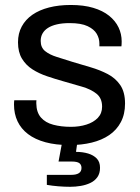

<svg xmlns="http://www.w3.org/2000/svg" viewBox="-20 -557 550 753"><path d="M253 12Q199.2 12 158.3 0.9Q117.4 -10.2 90 -31.1Q62.6 -51.9 48.8 -81.2Q34.9 -110.5 34.9 -147.3Q34.9 -151.9 35.2 -156.3Q35.5 -160.8 35.9 -163.7H122.9Q122.4 -159.9 122.4 -156.9Q122.4 -154 122.4 -151.1Q122.9 -116.3 140.6 -96.1Q158.2 -75.9 189 -67.8Q219.8 -59.6 258 -59.6Q291.4 -59.6 319 -68.4Q346.6 -77.1 363.5 -94.6Q380.4 -112.2 380.4 -138.6Q380.4 -172 358.5 -189.4Q336.7 -206.9 301.9 -217Q267.1 -227.2 228.7 -238.1Q196.6 -247.1 164.8 -257.9Q132.9 -268.6 107.4 -284.9Q81.8 -301.2 66.2 -326.9Q50.6 -352.5 50.6 -391.1Q50.6 -426 65.3 -453.1Q80 -480.3 107 -499.1Q134.1 -517.9 172.3 -527.7Q210.5 -537.5 257.6 -537.5Q308.3 -537.5 345.6 -526.3Q383 -515.2 407.8 -495.3Q432.6 -475.4 444.9 -449.6Q457.2 -423.8 457.2 -394.5Q457.2 -389.4 456.9 -383.8Q456.7 -378.1 456.2 -375.3H369.8V-386.4Q369.8 -406.4 359.3 -424.4Q348.7 -442.5 323.5 -454.4Q298.3 -466.4 253 -466.4Q224.4 -466.4 203.2 -461.4Q182 -456.5 167.9 -447.4Q153.9 -438.4 146.8 -425.7Q139.6 -413 139.6 -396.5Q139.6 -370.6 156.9 -356.6Q174.2 -342.6 202.7 -333.7Q231.2 -324.8 263.9 -314.4Q299 -304 335.4 -293.2Q371.8 -282.5 402.5 -266.5Q433.1 -250.5 451.8 -223.1Q470.4 -195.7 470.4 -150.9Q470.4 -109.1 454 -78.2Q437.7 -47.3 408.5 -27.3Q379.3 -7.4 339.5 2.3Q299.8 12 253 12ZM255.1 175.6Q232.4 175.6 208.3 173.6Q184.3 171.6 163.7 168V128.7H260.3Q278.9 128.7 289.3 122.1Q299.6 115.5 299.6 101.5Q299.6 89.5 291.4 83Q283.1 76.5 260.5 76.5H209.6L225.9 -11H285L278.1 38.6Q304.1 38.7 325.4 45Q346.7 51.4 359.5 64.7Q372.3 78 372.3 101Q372.3 123.2 361.8 137.9Q351.3 152.5 334.3 160.5Q317.3 168.6 296.6 172.1Q276 175.6 255.1 175.6Z"/></svg>

Font: Archivo SemiBold
Style: Regular
Weight: 600
Designer: Hector Gatti
Foundry: Omnibus-Type
Version: Version 2.001